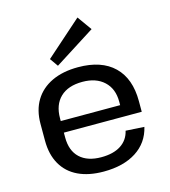

<svg xmlns="http://www.w3.org/2000/svg" viewBox="-118 -891 880 993"><g transform="rotate(-15 322.5 -394.5)"><path d="M315 8Q235 8 178.5 -19Q122 -46 92 -98.5Q62 -151 62 -225V-315Q62 -388 93.5 -440Q125 -492 184 -520Q243 -548 325 -548Q450 -548 517 -483Q584 -418 584 -297V-240H147V-302H500L485 -278V-321Q485 -390 442.5 -429.5Q400 -469 327 -469Q250 -469 208.5 -429Q167 -389 167 -317V-214Q167 -143 207.5 -105Q248 -67 322 -67Q387 -67 427 -93Q467 -119 478 -167L577 -161Q558 -80 489.5 -36Q421 8 315 8ZM444 -720 227 -582 196 -626 389 -797Z"/></g></svg>

Font: Pathway Extreme 8pt Thin 12pt Medium
Style: Regular
Weight: 500
Version: Version 1.001;gftools[0.9.26]